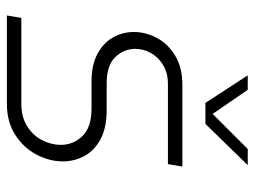

<svg xmlns="http://www.w3.org/2000/svg" viewBox="-111 -629 740 558"><g transform="rotate(90 259.0 -350.0)"><path d="M25 0 32 -42H281Q320 -42 347 -59Q374 -76 387.5 -102.5Q401 -129 401 -157Q401 -193 375.5 -219.5Q350 -246 296 -246H216Q169 -246 137 -263Q105 -280 89 -308Q73 -336 73 -369Q73 -404 90.5 -436.5Q108 -469 142.5 -489.5Q177 -510 226 -510H464L457 -468H224Q192 -468 169 -454Q146 -440 134 -418.5Q122 -397 122 -373Q122 -340 146 -315Q170 -290 222 -290H299Q351 -290 384 -272.5Q417 -255 433 -226Q449 -197 449 -163Q449 -123 429 -85.5Q409 -48 371.5 -24Q334 0 281 0ZM279 -577 199 -700H241L311 -598L413 -700H460L340 -577Z"/></g></svg>

Font: MuseoModerno Thin ExtraLight
Style: Italic
Weight: 250
Italic angle: -9°
Version: Version 1.003